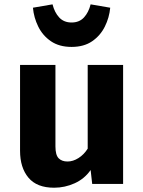

<svg xmlns="http://www.w3.org/2000/svg" viewBox="-20 -842 655 879"><path d="M233.8 -544.6V-171.8Q233.8 -132.3 248.5 -117.4Q263.1 -102.6 289.2 -102.6Q314.4 -102.6 339.5 -118.5Q364.6 -134.4 381.5 -161.5V-544.6H543.6V0H402.1L394.9 -63.6Q367.2 -23.6 322.1 -3.1Q276.9 17.4 227.7 17.4Q148.7 17.4 110.3 -28.5Q71.8 -74.4 71.8 -151.8V-544.6ZM307.7 -627.2Q251.3 -627.2 213.3 -653.1Q175.4 -679 155.1 -720.3Q134.9 -761.5 130.8 -806.7L220.5 -822.1Q229.7 -785.1 251 -762.1Q272.3 -739 307.7 -739Q343.1 -739 364.4 -762.1Q385.6 -785.1 394.9 -822.1L484.6 -806.7Q480.5 -761.5 460 -720.3Q439.5 -679 401.8 -653.1Q364.1 -627.2 307.7 -627.2Z"/></svg>

Font: FiraCode Nerd Font Mono
Style: Bold
Weight: 700
Monospace: yes
Designer: Carrois Corporate, Edenspiekermann AG, Nikita Prokopov
Foundry: Carrois Corporate, Edenspiekermann AG, Nikita Prokopov
Version: Version 6.002;Nerd Fonts 3.3.0